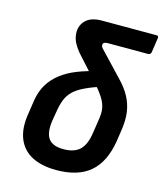

<svg xmlns="http://www.w3.org/2000/svg" viewBox="-105 -763 729 853"><g transform="rotate(15 259.0 -336.0)"><path d="M233 11Q166 11 121 -12.5Q76 -36 57 -83Q38 -130 49 -198L59 -264Q66 -306 85 -337.5Q104 -369 135 -393Q166 -417 207.5 -433.5Q249 -450 299 -461L343 -403Q292 -386 259.5 -370.5Q227 -355 209 -337Q191 -319 182 -296.5Q173 -274 168 -243L160 -196Q152 -140 171 -113.5Q190 -87 240 -87Q290 -87 315.5 -111.5Q341 -136 349 -192L357 -245Q364 -283 360 -306.5Q356 -330 340.5 -354.5Q325 -379 292 -416L199 -519Q179 -544 170.5 -563.5Q162 -583 162 -606Q163 -640 187 -661.5Q211 -683 258 -683H509Q520 -683 518 -672L508 -604Q505 -593 494 -593H309Q298 -593 292.5 -589.5Q287 -586 287 -579Q287 -572 292 -566Q297 -560 307 -550L397 -455Q430 -421 447.5 -388Q465 -355 470 -318.5Q475 -282 468 -236L460 -182Q444 -84 388.5 -36.5Q333 11 233 11Z"/></g></svg>

Font: Sofia Sans Semi Condensed
Style: Bold Italic
Weight: 700
Italic angle: -9°
Version: Version 4.100